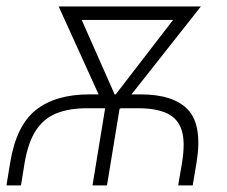

<svg xmlns="http://www.w3.org/2000/svg" viewBox="-25 -562 689 582"><path d="M-5.4 0 5.9 -69.3Q24.4 -181.6 84 -228.8Q143.6 -275.9 246.1 -275.9H400.9Q502 -275.9 545.4 -228.8Q588.9 -181.6 570.8 -69.3L559.1 0H515.1L526.9 -69.3Q537.1 -131.8 525.6 -167.5Q514.2 -203.1 481.2 -218.5Q448.2 -233.9 394 -233.9H239.3Q184.6 -233.9 146.2 -218.5Q107.9 -203.1 84.2 -167.2Q60.5 -131.3 49.8 -69.3L38.6 0ZM255.4 0 299.8 -271H343.8L299.3 0ZM293.9 -231.9 152.8 -542.5H204.6L335 -247.6L320.3 -231.9ZM313 -231.9 304.7 -248.5 531.2 -542.5H584L338.9 -231.9ZM185.1 -501.5 191.9 -542.5H548.8L542 -501.5Z"/></svg>

Font: Inter 16pt ExtraLight
Style: Italic
Weight: 250
Italic angle: -9.3988°
Version: Version 4.001;git-66647c0bb